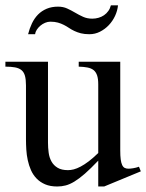

<svg xmlns="http://www.w3.org/2000/svg" viewBox="-20 -676 541 711"><path d="M365.7 14.6H343.8V-81.1Q315.4 -51.3 294.2 -32.7Q272.9 -14.2 255.6 -3.7Q238.3 6.8 223.1 10.7Q208 14.6 191.9 14.6Q166 14.6 147.2 6.6Q128.4 -1.5 115.5 -14.9Q102.5 -28.3 94.7 -45.9Q86.9 -63.5 82.8 -82.8Q78.6 -102.1 77.4 -122.1Q76.2 -142.1 76.2 -159.7V-359.9Q76.2 -381.8 72.3 -395.5Q68.4 -409.2 59.3 -416.5Q50.3 -423.8 35.6 -426.5Q21 -429.2 0 -429.2V-447.3H157.7V-147.9Q157.7 -128.9 160.2 -110.6Q162.6 -92.3 170.7 -77.9Q178.7 -63.5 193.4 -54.7Q208 -45.9 231.9 -45.9Q241.7 -45.9 253.2 -48.8Q264.6 -51.8 278.6 -59.1Q292.5 -66.4 308.6 -78.6Q324.7 -90.8 343.8 -109.4V-363.8Q343.8 -384.3 339.6 -396.7Q335.4 -409.2 326.7 -416.3Q317.9 -423.3 304.2 -426Q290.5 -428.7 271.5 -429.2V-447.3H425.3V-118.7Q425.3 -98.6 427 -85.7Q428.7 -72.8 432.4 -64.9Q436 -57.1 441.9 -54.2Q447.8 -51.3 455.6 -51.3Q462.4 -51.3 473.1 -53Q483.9 -54.7 494.6 -58.6L501.5 -41.5ZM417 -656.2Q415 -636.2 406 -616.9Q397 -597.7 382.8 -582.8Q368.7 -567.9 350.3 -558.6Q332 -549.3 311 -549.3Q293 -549.3 279.5 -552.7Q266.1 -556.2 255.4 -561.3Q244.6 -566.4 235.6 -572.5Q226.6 -578.6 216.6 -583.7Q206.5 -588.9 194.6 -592.3Q182.6 -595.7 166.5 -595.7Q156.7 -595.7 147 -591.6Q137.2 -587.4 129.4 -580.8Q121.6 -574.2 116.2 -565.9Q110.8 -557.6 109.9 -549.3H84Q89.4 -570.8 98.4 -589.6Q107.4 -608.4 120.8 -622.1Q134.3 -635.7 152.8 -643.6Q171.4 -651.4 194.8 -651.4Q213.9 -651.4 228.8 -644.5Q243.7 -637.7 258.1 -629.2Q272.5 -620.6 287.6 -613.8Q302.7 -606.9 321.8 -606.9Q333.5 -606.9 344.7 -610.1Q356 -613.3 365.2 -619.6Q374.5 -626 381.1 -635.3Q387.7 -644.5 390.6 -656.2Z"/></svg>

Font: Doulos SIL
Style: Regular
Weight: 400
Designer: Walt Agee, Victor Gaultney, Peter Martin, Debbi Hosken
Foundry: SIL International
Version: Version 4.110; 2011; Maintenance release